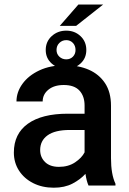

<svg xmlns="http://www.w3.org/2000/svg" viewBox="-20 -830 579 859"><path d="M376 0Q367.2 -19.5 362.3 -52.2Q339.4 -26.9 304.2 -8.5Q269 9.8 220.7 9.8Q168.9 9.8 128.4 -10.7Q87.9 -31.2 64.9 -66.9Q42 -102.5 42 -147.5Q42 -231.4 104.7 -276.4Q167.5 -321.3 283.2 -321.3H358.4V-357.9Q358.4 -399.9 335.4 -424.8Q312.5 -449.7 265.1 -449.7Q222.2 -449.7 196.5 -428.7Q170.9 -407.7 170.9 -376H53.7Q53.7 -418 80.6 -455.1Q107.4 -492.2 156.2 -515.1Q205.1 -538.1 271.5 -538.1Q331.1 -538.1 377.2 -518.1Q423.3 -498 450 -457.8Q476.6 -417.5 476.6 -356.9V-122.1Q476.6 -50.3 496.6 -7.8V0ZM243.7 -83.5Q285.6 -83.5 315.7 -103.5Q345.7 -123.5 358.4 -148.4V-248.5H292Q226.1 -248.5 192.9 -224.6Q159.7 -200.7 159.7 -158.7Q159.7 -126.5 181.6 -105Q203.6 -83.5 243.7 -83.5ZM247.6 -714.4 330.6 -809.6H441.4L320.8 -714.4ZM184.6 -606.4Q184.6 -644 211.4 -668.5Q238.3 -692.9 276.4 -692.9Q314 -692.9 340.1 -668.5Q366.2 -644 366.2 -606.4Q366.2 -569.3 340.1 -545.7Q314 -522 276.4 -522Q238.3 -522 211.4 -545.7Q184.6 -569.3 184.6 -606.4ZM232.9 -606.4Q232.9 -588.4 245.6 -576.4Q258.3 -564.5 276.4 -564.5Q294.4 -564.5 306.2 -576.4Q317.9 -588.4 317.9 -606.4Q317.9 -625.5 306.2 -637.9Q294.4 -650.4 276.4 -650.4Q258.3 -650.4 245.6 -637.9Q232.9 -625.5 232.9 -606.4Z"/></svg>

Font: Vazirmatn FD Medium
Style: Regular
Weight: 500
Designer: Saber Rastikerdar
Foundry: Saber Rastikerdar
Version: Version 33.003